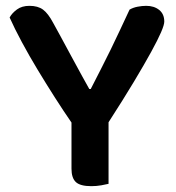

<svg xmlns="http://www.w3.org/2000/svg" viewBox="-20 -631 602 658"><path d="M543 -557Q543 -546 532 -520.5Q521 -495 498 -453Q475 -411 439 -351Q403 -291 352 -212V-1Q344 1 327.5 4Q311 7 293 7Q255 7 240 -7Q225 -21 225 -53V-211Q198 -250 168 -297Q138 -344 109 -392Q80 -440 55 -486.5Q30 -533 13 -571Q21 -586 38 -598.5Q55 -611 81 -611Q110 -611 127.5 -598Q145 -585 162 -553Q170 -539 187.5 -506.5Q205 -474 224.5 -438Q244 -402 261.5 -370Q279 -338 286 -326H291Q310 -363 327 -396.5Q344 -430 360 -462.5Q376 -495 391.5 -528.5Q407 -562 424 -598Q436 -605 451.5 -608Q467 -611 481 -611Q508 -611 525.5 -597Q543 -583 543 -557Z"/></svg>

Font: Baloo Tammudu 2 SemiBold
Style: Regular
Weight: 600
Designer: Maithili Shingre, Omkar Shende and Ek Type
Foundry: Ek Type
Version: Version 1.640;hotconv 1.0.111;makeotfexe 2.5.65597; ttfautoh